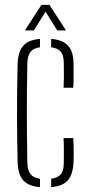

<svg xmlns="http://www.w3.org/2000/svg" viewBox="-20 -765 366 790"><path d="M52.5 -98Q51.5 -141 50.8 -190Q50 -239 50 -291.2Q50 -343.5 50.5 -396.8Q51 -450 52.5 -501Q54 -551.5 75.2 -576.2Q96.5 -601 144.5 -605V-570.5Q117.5 -567 105.5 -551.8Q93.5 -536.5 92.5 -504Q91.5 -457.5 91 -407.5Q90.5 -357.5 90.5 -305.2Q90.5 -253 91 -200Q91.5 -147 92.5 -95Q93.5 -63 106 -48Q118.5 -33 144.5 -29.5V5Q96.5 1 75.2 -23.5Q54 -48 52.5 -98ZM190.5 5V-29.5Q217.5 -33 230 -47.8Q242.5 -62.5 242.5 -95Q242.5 -119 242.8 -143Q243 -167 241.5 -197H281.5Q283 -172.5 283.2 -144.2Q283.5 -116 282.5 -98Q280.5 -48 259.5 -23.5Q238.5 1 190.5 5ZM241.5 -404Q242.5 -423 242.8 -440.2Q243 -457.5 242.8 -473.5Q242.5 -489.5 242.5 -505Q242.5 -537.5 230 -552.2Q217.5 -567 190.5 -570.5V-605Q239 -601 260.8 -576.5Q282.5 -552 282.5 -502Q282.5 -479.5 282.8 -455.8Q283 -432 281.5 -404ZM82.5 -640 150.5 -745H183.5L251.5 -640H215.5L167.5 -717L119.5 -640Z"/></svg>

Font: Big Shoulders Stencil Text SC Thin
Style: Regular
Weight: 100
Designer: Patric King
Foundry: XO Type Co
Version: Version 2.001